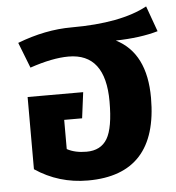

<svg xmlns="http://www.w3.org/2000/svg" viewBox="-49 -684 684 747"><g transform="rotate(-5 293.0 -310.5)"><path d="M420 -516Q537 -457 537 -282Q537 17 265 17Q151 17 59 -45V-327H276L263 -226H193V-112Q224 -95 269 -95Q325 -95 350 -137Q375 -179 375 -282Q375 -470 231 -470Q168 -470 80 -440L41 -540Q150 -582 253 -582Q446 -582 549 -638L585 -538Q516 -518 420 -516Z"/></g></svg>

Font: FiraGO
Style: Bold
Weight: 700
Designer: bBox Type
Foundry: bBox Type GmbH
Version: Version 1.001;PS 001.001;hotconv 1.0.88;makeotf.lib2.5.64775